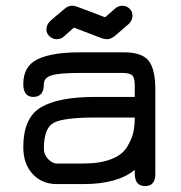

<svg xmlns="http://www.w3.org/2000/svg" viewBox="-20 -629 620 656"><path d="M239.3 -532.2 323.2 -500C331.7 -496.7 339.5 -495.1 346.7 -495.1C353.8 -495.1 362.3 -498.7 372.1 -505.9L415 -543C426.8 -552.1 432.6 -563.2 432.6 -576.2C432.6 -585.9 429 -593.9 421.9 -600.1C414.7 -606.3 407.2 -609.4 399.4 -609.4C388.3 -609.4 379.2 -605.8 372.1 -598.6L342.8 -573.2C340.8 -571.3 339.5 -570.3 338.9 -570.3C337.6 -570.3 335.6 -571 333 -572.3L248 -604.5C239.6 -607.7 232.1 -609.4 225.6 -609.4C217.1 -609.4 208.7 -605.8 200.2 -598.6L156.2 -561.5C144.5 -551.8 138.7 -540.7 138.7 -528.3C138.7 -518.6 142.4 -510.6 149.9 -504.4C157.4 -498.2 165 -495.1 172.9 -495.1C183.9 -495.1 193 -498.7 200.2 -505.9L228.5 -531.2C230.5 -533.2 232.1 -534.2 233.4 -534.2C234.7 -534.2 236.7 -533.5 239.3 -532.2ZM306.6 -297.9C220.7 -297.9 158 -285.8 118.7 -261.7C79.3 -237.6 59.6 -192.4 59.6 -126C59.6 -87.6 70.3 -57 91.8 -34.2C113.3 -11.4 140.6 0 173.8 0H264.6C342.8 0 401.4 -16.3 440.4 -48.8V-37.1C440.4 -7.8 452.1 6.8 475.6 6.8C499 6.8 510.7 -6.8 510.7 -34.2V-323.2C510.7 -368.8 503.3 -401.4 488.3 -420.9C473.3 -440.4 445 -450.2 403.3 -450.2H252C189.5 -450.2 141.8 -442.4 108.9 -426.8C76 -411.1 59.6 -382.8 59.6 -341.8C59.6 -312.5 71 -297.9 93.8 -297.9C117.8 -297.9 129.9 -312.5 129.9 -341.8C129.9 -356.1 138.7 -366 156.2 -371.6C173.8 -377.1 208 -379.9 258.8 -379.9H396.5C414.1 -379.9 425.8 -377.1 431.6 -371.6C437.5 -366 440.4 -355.1 440.4 -338.9V-297.9ZM440.4 -227.5C440.4 -207.4 438.6 -189.8 435.1 -174.8C431.5 -159.8 424.3 -143.6 413.6 -126C402.8 -108.4 384.8 -94.7 359.4 -85C334 -75.2 302.4 -70.3 264.6 -70.3H173.8C164.1 -70.3 154.3 -75.4 144.5 -85.4C134.8 -95.5 129.9 -107.4 129.9 -121.1C129.9 -168 141.1 -197.4 163.6 -209.5C186 -221.5 233.7 -227.5 306.6 -227.5Z"/></svg>

Font: Jura
Style: DemiBold
Weight: 600
Version: Version 2.5.1